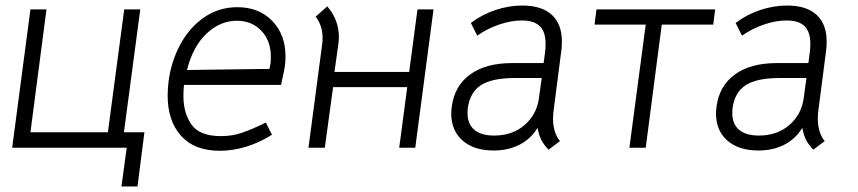

<svg xmlns="http://www.w3.org/2000/svg" viewBox="-20 -534 3103 694"><path d="M477 140H419L438 0H24L90 -500H148L90 -56H370L429 -500H487L428 -56H502Z M643 -186Q643 -126 672 -84Q701 -42 779 -42Q819 -42 854.5 -54Q890 -66 941 -91L963 -47Q921 -20 872 -4.5Q823 11 774 11Q683 11 634.5 -43Q586 -97 586 -189Q586 -212 589 -237Q598 -310 631 -372Q664 -434 717.5 -471Q771 -508 838 -508Q916 -508 964 -458.5Q1012 -409 1012 -330Q1012 -319 1010 -297Q1007 -276 1001 -252Q1000 -246 996 -227H645Q643 -205 643 -186ZM954 -285 958 -306Q959 -314 959 -329Q959 -387 924.5 -423Q890 -459 836 -459Q776 -459 726.5 -412.5Q677 -366 656 -281Z M1481 0H1423L1452 -219H1184L1154 0H1095L1145 -378Q1146 -384 1146 -397Q1146 -441 1121 -474L1163 -511Q1205 -462 1205 -400Q1205 -393 1203 -375L1189 -274H1459L1489 -500H1547Z M1923 -72Q1899 -32 1858 -11Q1817 10 1764 10Q1693 10 1652 -26Q1611 -62 1611 -124Q1611 -131 1613 -149Q1623 -224 1679.5 -265Q1736 -306 1831 -306H1945L1950 -344Q1952 -355 1952 -376Q1952 -419 1931 -439.5Q1910 -460 1866 -460Q1827 -460 1783.5 -445Q1740 -430 1705 -405L1682 -451Q1721 -481 1770 -497.5Q1819 -514 1868 -514Q1938 -514 1974.5 -480.5Q2011 -447 2011 -384Q2011 -363 2009 -351L1982 -142Q1979 -123 1979 -106Q1979 -55 2004 -24L1963 7Q1947 -9 1937.5 -26.5Q1928 -44 1923 -72ZM1928 -179 1938 -252H1841Q1759 -252 1719 -226.5Q1679 -201 1671 -144Q1670 -137 1670 -125Q1670 -85 1695 -64.5Q1720 -44 1766 -44Q1832 -44 1876 -82Q1920 -120 1928 -179Z M2314 -445H2129L2136 -500H2565L2558 -445H2372L2314 0H2255Z M2880 -72Q2856 -32 2815 -11Q2774 10 2721 10Q2650 10 2609 -26Q2568 -62 2568 -124Q2568 -131 2570 -149Q2580 -224 2636.5 -265Q2693 -306 2788 -306H2902L2907 -344Q2909 -355 2909 -376Q2909 -419 2888 -439.5Q2867 -460 2823 -460Q2784 -460 2740.5 -445Q2697 -430 2662 -405L2639 -451Q2678 -481 2727 -497.5Q2776 -514 2825 -514Q2895 -514 2931.5 -480.5Q2968 -447 2968 -384Q2968 -363 2966 -351L2939 -142Q2936 -123 2936 -106Q2936 -55 2961 -24L2920 7Q2904 -9 2894.5 -26.5Q2885 -44 2880 -72ZM2885 -179 2895 -252H2798Q2716 -252 2676 -226.5Q2636 -201 2628 -144Q2627 -137 2627 -125Q2627 -85 2652 -64.5Q2677 -44 2723 -44Q2789 -44 2833 -82Q2877 -120 2885 -179Z"/></svg>

Font: Bellota Text
Style: Italic
Weight: 400
Italic angle: -7.5°
Designer: Kemie Guaida
Foundry: Kemie Guaida
Version: Version 4.001